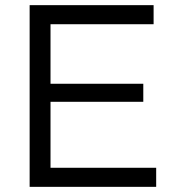

<svg xmlns="http://www.w3.org/2000/svg" viewBox="-20 -725 685 745"><path d="M536 -400V-330H176V-74H586V0H95V-705H576V-631H176V-400Z"/></svg>

Font: Metropolitano
Style: Regular
Weight: 400
Designer: Fonts by Alex Slobzheninov & Chris M. Simpson / Changes by Cristiano Sobral
Foundry: Fonts by Alex Slobzheninov & Chris M. Simpson / Changes by Cristiano Sobral
Version: Version 1.00;August 30, 2020;FontCreator 13.0.0.2681 64-bit